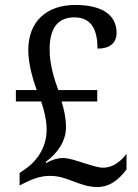

<svg xmlns="http://www.w3.org/2000/svg" viewBox="-20 -744 556 774"><path d="M372 10C430 10 468 -31 490 -61V-124C468 -94 435 -68 396 -68C375 -68 347 -78 320 -86C292 -95 259 -107 233 -107C214 -107 191 -101 166 -87L164 -91C213 -127 246 -176 246 -231C246 -270 238 -303 228 -335H372V-381H215C200 -421 180 -483 180 -545C180 -628 211 -674 280 -674C357 -674 373 -611 373 -548C421 -548 450 -569 450 -612C450 -676 402 -724 284 -724C166 -724 94 -656 94 -542C94 -487 112 -425 128 -381H44V-335H146C158 -299 168 -261 168 -221C168 -142 120 -87 77 -59L59 -47V4L72 -3C109 -22 142 -35 182 -35C216 -35 244 -25 273 -14C305 -2 335 10 372 10Z"/></svg>

Font: Noto Serif Ethiopic SemiCondensed
Style: Regular
Weight: 400
Width: 4
Designer: Monotype Design Team
Foundry: Monotype Imaging Inc.
Version: Version 2.102